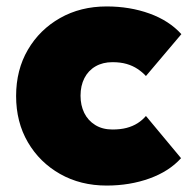

<svg xmlns="http://www.w3.org/2000/svg" viewBox="-20 -566 593 596"><path d="M311 10Q230 10 166.5 -26Q103 -62 66.5 -124.5Q30 -187 30 -268Q30 -349 66.5 -411.5Q103 -474 166.5 -510Q230 -546 311 -546Q383 -546 444 -524Q505 -502 543 -460L433 -330Q422 -342 407 -352Q392 -362 373 -367.5Q354 -373 329 -373Q299 -373 276.5 -360Q254 -347 242 -323.5Q230 -300 230 -269Q230 -239 241.5 -215.5Q253 -192 275.5 -178Q298 -164 329 -164Q354 -164 373 -169Q392 -174 407 -183.5Q422 -193 433 -206L542 -75Q505 -34 444 -12Q383 10 311 10Z"/></svg>

Font: Lexend Deca Black
Style: Regular
Weight: 900
Designer: Bonnie Shaver-Troup, Thomas Jockin
Foundry: Lexend
Version: Version 1.007